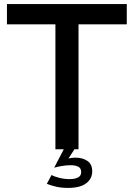

<svg xmlns="http://www.w3.org/2000/svg" viewBox="-20 -730 655 939"><path d="M232 126Q244 133 269 139.5Q294 146 320 146Q346 146 361.5 138Q377 130 377 112Q377 92 362.5 85Q348 78 325 78Q304 78 281 82Q258 86 245 90L292 0H251V-611H14V-710H600V-611H364V0H344L315 45Q323 43 332 42Q341 41 349 41Q384 41 407.5 57Q431 73 431 108Q431 144 401.5 166.5Q372 189 312 189Q280 189 254.5 183Q229 177 209 169Z"/></svg>

Font: Oxford Sans SemiBold
Style: Regular
Weight: 600
Designer: Matt McInerney, Pablo Impallari, Rodrigo Fuenzalida
Foundry: Matt McInerney, Pablo Impallari, Rodrigo Fuenzalida
Version: Version 3.000g; ttfautohint (v1.5) -l 8 -r 28 -G 28 -x 14 -D